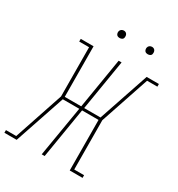

<svg xmlns="http://www.w3.org/2000/svg" viewBox="-242 -1046 1093 1181"><g transform="rotate(30 304.5 -456.0)"><path d="M-32 0V-19H41L158 -368L156 -716H86V-735H177L179 -377H296L355 -735H376L317 -377H433L554 -735H641V-716H568L451 -368L453 -19H523V0H432L430 -358H313L254 0H233L293 -358H176L55 0ZM490 -859Q484 -859 478 -861Q472 -863 468.5 -868Q465 -873 464 -879Q463 -885 464 -891Q465 -896 467.5 -900Q470 -904 473.5 -906.5Q477 -909 481.5 -910.5Q486 -912 490 -912Q497 -912 502.5 -909.5Q508 -907 511.5 -902Q515 -897 516 -891Q517 -885 516 -879Q516 -874 513.5 -870Q511 -866 507 -863.5Q503 -861 499 -860Q495 -859 490 -859ZM290 -859Q284 -859 278 -861Q272 -863 268.5 -868Q265 -873 264 -879Q263 -885 264 -891Q265 -896 267.5 -900Q270 -904 273.5 -906.5Q277 -909 281.5 -910.5Q286 -912 290 -912Q297 -912 302.5 -909.5Q308 -907 311.5 -902Q315 -897 316 -891Q317 -885 316 -879Q316 -874 313.5 -870Q311 -866 307 -863.5Q303 -861 299 -860Q295 -859 290 -859Z"/></g></svg>

Font: Iosevka Curly Slab ThEx
Style: Italic
Weight: 100
Width: 7
Italic angle: -9°
Monospace: yes
Designer: Belleve Invis
Foundry: Belleve Invis
Version: Version 11.1.0; ttfautohint (v1.8.3)